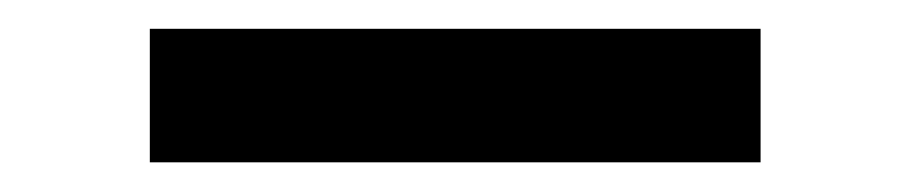

<svg xmlns="http://www.w3.org/2000/svg" viewBox="-20 -721 626 132"><path d="M83 -609.4H502.9V-701.2H83Z"/></svg>

Font: Cascadia Code PL
Style: Regular
Weight: 400
Monospace: yes
Designer: Aaron Bell
Foundry: Saja Typeworks
Version: Version 2404.023